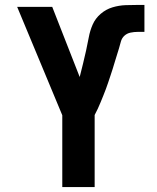

<svg xmlns="http://www.w3.org/2000/svg" viewBox="-20 -763 640 783"><path d="M234 0V-293L50 -735H193L305 -449Q312 -476 318.5 -503Q325 -530 331 -556.5Q337 -583 342 -610.5Q347 -638 358 -663Q369 -688 390.5 -706.5Q412 -725 438.5 -733Q465 -741 492.5 -742Q520 -743 548 -743H569V-633H542Q527 -633 512.5 -630Q498 -627 487.5 -617.5Q477 -608 473 -593.5Q469 -579 465 -565Q461 -551 456.5 -537.5Q452 -524 448 -510Q444 -496 439.5 -482Q435 -468 430.5 -454.5Q426 -441 421.5 -427.5Q417 -414 412 -400.5Q407 -387 401.5 -373.5Q396 -360 390.5 -346.5Q385 -333 379 -320Q373 -307 366 -294V0Z"/></svg>

Font: Iosevka Aile Extrabold
Style: Regular
Weight: 800
Designer: Belleve Invis
Foundry: Belleve Invis
Version: Version 27.3.5; ttfautohint (v1.8.4)